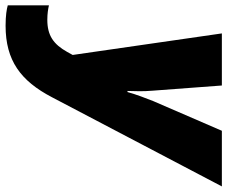

<svg xmlns="http://www.w3.org/2000/svg" viewBox="-148 -508 833 704"><g transform="rotate(90 269.0 -156.5)"><path d="M12 240C139 240 214 185 274 70L601 -553H397L288 -301C279 -278 263 -237 255 -207H251C252 -236 253 -265 250 -299L231 -553H40L119 -6L108 14C80 64 48 87 -10 87C-32 87 -51 84 -63 81V232C-49 236 -26 240 12 240Z"/></g></svg>

Font: Noto Sans UI Black
Style: Italic
Weight: 900
Italic angle: -372°
Designer: Monotype Design Team
Foundry: Monotype Imaging Inc.
Version: Version 1.901